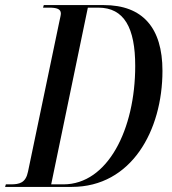

<svg xmlns="http://www.w3.org/2000/svg" viewBox="-50 -734 674 754"><path d="M-30 0H232C466 0 588 -221 588 -456C588 -625 510 -714 358 -714H122L119 -704H143C172 -704 189 -699 189 -681C189 -674 186 -664 183 -649L60 -60C51 -16 27 -10 -8 -10H-27ZM199 -10H151L295 -704H336C438 -704 481 -624 481 -475C481 -226 373 -10 199 -10Z"/></svg>

Font: Noto Serif Display ExtraCondensed Medium
Style: Italic
Weight: 500
Width: 2
Italic angle: -12°
Designer: Monotype Design Team
Foundry: Monotype Imaging Inc.
Version: Version 2.009